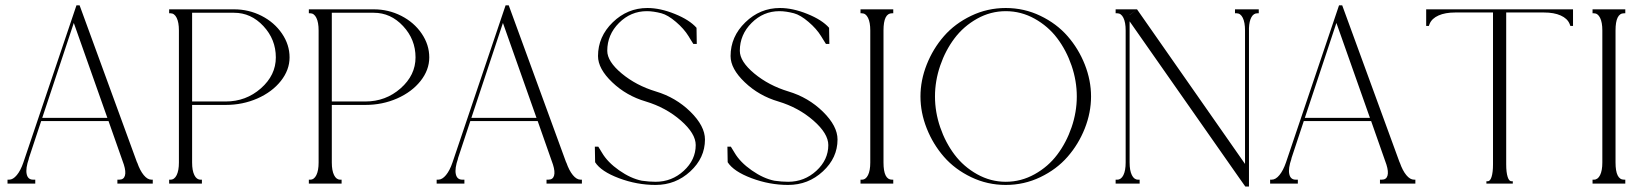

<svg xmlns="http://www.w3.org/2000/svg" viewBox="-20 -679 6069 710"><path d="M544.9 -14.6V0H515.6H489.3H462.9H414.1V-14.6H420.9Q437.5 -14.6 441.9 -29.3Q446.3 -43.9 438 -70.3L381.3 -231.4H132.3L86.4 -92.8H86.9Q74.2 -56.2 78.6 -35.4Q83 -14.6 102.5 -14.6H110.4V0H55.7H47.9H40H7.8V-14.6H13.7Q28.3 -14.6 42.2 -31.5Q56.2 -48.3 66.4 -78.1L262.7 -659.2H274.4L486.8 -78.1H487.3Q497.6 -48.3 511.5 -31.5Q525.4 -14.6 540 -14.6ZM377 -243.2 252.9 -594.2 136.2 -243.2Z M605.5 -629.9V-644.5H641.6H666H690.4H845.7Q899.9 -644.5 947.3 -620.4Q994.6 -596.2 1022.7 -554.9Q1050.8 -513.7 1050.8 -466.8Q1050.8 -420.4 1018.6 -379.6Q986.3 -338.9 931.9 -314.9Q877.4 -291 814.5 -291H690.4V-78.1Q690.4 -48.3 698.7 -31.5Q707 -14.6 721.7 -14.6H726.6V0H690.4H666H641.6H605.5V-14.6H610.4Q625 -14.6 633.3 -31.5Q641.6 -48.3 641.6 -78.1V-566.4Q641.6 -596.2 633.3 -613Q625 -629.9 610.4 -629.9ZM690.4 -303.7H814.5Q889.6 -303.7 944.8 -352.3Q1000 -400.9 1000 -466.8Q1000 -533.2 954.1 -582.5Q908.2 -631.8 845.7 -631.8H690.4Z M1122.1 -629.9V-644.5H1158.2H1182.6H1207H1362.3Q1416.5 -644.5 1463.9 -620.4Q1511.2 -596.2 1539.3 -554.9Q1567.4 -513.7 1567.4 -466.8Q1567.4 -420.4 1535.2 -379.6Q1502.9 -338.9 1448.5 -314.9Q1394 -291 1331.1 -291H1207V-78.1Q1207 -48.3 1215.3 -31.5Q1223.6 -14.6 1238.3 -14.6H1243.2V0H1207H1182.6H1158.2H1122.1V-14.6H1127Q1141.6 -14.6 1149.9 -31.5Q1158.2 -48.3 1158.2 -78.1V-566.4Q1158.2 -596.2 1149.9 -613Q1141.6 -629.9 1127 -629.9ZM1207 -303.7H1331.1Q1406.2 -303.7 1461.4 -352.3Q1516.6 -400.9 1516.6 -466.8Q1516.6 -533.2 1470.7 -582.5Q1424.8 -631.8 1362.3 -631.8H1207Z M2131.8 -14.6V0H2102.5H2076.2H2049.8H2001V-14.6H2007.8Q2024.4 -14.6 2028.8 -29.3Q2033.2 -43.9 2024.9 -70.3L1968.3 -231.4H1719.2L1673.3 -92.8H1673.8Q1661.1 -56.2 1665.5 -35.4Q1669.9 -14.6 1689.5 -14.6H1697.3V0H1642.6H1634.8H1627H1594.7V-14.6H1600.6Q1615.2 -14.6 1629.2 -31.5Q1643.1 -48.3 1653.3 -78.1L1849.6 -659.2H1861.3L2073.7 -78.1H2074.2Q2084.5 -48.3 2098.4 -31.5Q2112.3 -14.6 2127 -14.6ZM1963.9 -243.2 1839.8 -594.2 1723.1 -243.2Z M2179.7 -136.7H2192.4Q2200.2 -123 2206.1 -114.3Q2226.6 -79.1 2269.5 -49.1Q2312.5 -19 2353.5 -10.7Q2380.9 -6.8 2404.3 -6.8Q2464.4 -6.8 2508.5 -47.4Q2552.7 -87.9 2552.7 -142.6Q2552.7 -185.1 2497.8 -233.2Q2442.9 -281.2 2368.2 -303.7Q2296.4 -324.7 2243.9 -374.8Q2191.4 -424.8 2191.4 -471.7Q2191.4 -543.5 2245.8 -596.4Q2300.3 -649.4 2374 -649.4Q2421.4 -649.4 2475.6 -627.4Q2529.8 -605.5 2555.7 -576.2L2548.8 -570.3L2555.7 -576.2L2556.6 -516.6H2543.9Q2542 -519.5 2538.8 -524.7Q2535.6 -529.8 2531.7 -536.1Q2527.8 -542.5 2526.4 -544.9Q2509.3 -572.8 2479.5 -598.1Q2449.7 -623.5 2425.8 -629.9Q2396 -637.7 2372.1 -637.7Q2312.5 -637.7 2269 -594.2Q2225.6 -550.8 2225.6 -491.2Q2225.6 -451.7 2279.1 -407.2Q2332.5 -362.8 2405.3 -340.8Q2479 -318.8 2533 -265.9Q2586.9 -212.9 2586.9 -163.1Q2586.9 -95.2 2532.7 -45.2Q2478.5 4.9 2404.3 4.9Q2335.4 4.9 2269 -20Q2202.6 -44.9 2180.7 -79.1Z M2669.9 -136.7H2682.6Q2690.4 -123 2696.3 -114.3Q2716.8 -79.1 2759.8 -49.1Q2802.7 -19 2843.8 -10.7Q2871.1 -6.8 2894.5 -6.8Q2954.6 -6.8 2998.8 -47.4Q3043 -87.9 3043 -142.6Q3043 -185.1 2988 -233.2Q2933.1 -281.2 2858.4 -303.7Q2786.6 -324.7 2734.1 -374.8Q2681.6 -424.8 2681.6 -471.7Q2681.6 -543.5 2736.1 -596.4Q2790.5 -649.4 2864.3 -649.4Q2911.6 -649.4 2965.8 -627.4Q3020 -605.5 3045.9 -576.2L3039.1 -570.3L3045.9 -576.2L3046.9 -516.6H3034.2Q3032.2 -519.5 3029.1 -524.7Q3025.9 -529.8 3022 -536.1Q3018.1 -542.5 3016.6 -544.9Q2999.5 -572.8 2969.7 -598.1Q2939.9 -623.5 2916 -629.9Q2886.2 -637.7 2862.3 -637.7Q2802.7 -637.7 2759.3 -594.2Q2715.8 -550.8 2715.8 -491.2Q2715.8 -451.7 2769.3 -407.2Q2822.8 -362.8 2895.5 -340.8Q2969.2 -318.8 3023.2 -265.9Q3077.1 -212.9 3077.1 -163.1Q3077.1 -95.2 3022.9 -45.2Q2968.8 4.9 2894.5 4.9Q2825.7 4.9 2759.3 -20Q2692.9 -44.9 2670.9 -79.1Z M3283.2 -644.5V-629.9H3278.3Q3247.1 -629.9 3247.1 -566.4V-78.1Q3247.1 -14.6 3278.3 -14.6H3283.2V0H3247.1H3222.7H3198.2H3162.1V-14.6H3167Q3181.6 -14.6 3189.9 -31.5Q3198.2 -48.3 3198.2 -78.1V-566.4Q3198.2 -596.2 3189.9 -613Q3181.6 -629.9 3167 -629.9H3162.1V-644.5H3198.2H3222.7H3247.1Z M3699.2 -6.8Q3755.9 -6.8 3805.9 -34.7Q3856 -62.5 3889.6 -107.2Q3923.3 -151.9 3942.6 -208.3Q3961.9 -264.6 3961.9 -322.3Q3961.9 -379.9 3942.6 -436.3Q3923.3 -492.7 3889.6 -537.4Q3856 -582 3805.9 -609.9Q3755.9 -637.7 3699.2 -637.7Q3643.1 -637.7 3593.3 -609.9Q3543.5 -582 3509.8 -537.4Q3476.1 -492.7 3456.8 -436.3Q3437.5 -379.9 3437.5 -322.3Q3437.5 -264.6 3456.8 -208.3Q3476.1 -151.9 3509.8 -107.2Q3543.5 -62.5 3593.3 -34.7Q3643.1 -6.8 3699.2 -6.8ZM3407 -204.1Q3383.8 -262.7 3383.8 -322.3Q3383.8 -381.8 3407 -440.4Q3430.2 -499 3470.7 -545.4Q3511.2 -591.8 3571.3 -620.6Q3631.3 -649.4 3699.2 -649.4Q3767.1 -649.4 3827.1 -620.6Q3887.2 -591.8 3927.7 -545.4Q3968.3 -499 3991.5 -440.4Q4014.6 -381.8 4014.6 -322.3Q4014.6 -262.7 3991.5 -204.1Q3968.3 -145.5 3927.7 -99.1Q3887.2 -52.7 3827.1 -23.9Q3767.1 4.9 3699.2 4.9Q3631.3 4.9 3571.3 -23.9Q3511.2 -52.7 3470.7 -99.1Q3430.2 -145.5 3407 -204.1Z M4634.8 -644.5V-629.9H4629.9Q4615.7 -629.9 4607.7 -615.5Q4599.6 -601.1 4598.6 -575.2V-566.4V-40V10.7H4585L4561.5 -22.5L4157.2 -600.1V-78.1Q4157.2 -48.3 4165.5 -31.5Q4173.8 -14.6 4188.5 -14.6H4194.3V0H4157.2H4149.4H4142.6H4105.5V-14.6H4111.3Q4126 -14.6 4134.3 -31.5Q4142.6 -48.3 4142.6 -78.1V-566.4Q4142.6 -596.2 4134.3 -613Q4126 -629.9 4111.3 -629.9H4105.5V-644.5H4142.6H4149.4H4157.2H4184.6L4157.2 -624V-623.5L4184.6 -644.5L4584 -72.8V-566.4Q4584 -596.2 4575.7 -613Q4567.4 -629.9 4552.7 -629.9H4546.9V-644.5H4584H4590.8H4598.6Z M5213.9 -14.6V0H5184.6H5158.2H5131.8H5083V-14.6H5089.8Q5106.4 -14.6 5110.8 -29.3Q5115.2 -43.9 5106.9 -70.3L5050.3 -231.4H4801.3L4755.4 -92.8H4755.9Q4743.2 -56.2 4747.6 -35.4Q4752 -14.6 4771.5 -14.6H4779.3V0H4724.6H4716.8H4709H4676.8V-14.6H4682.6Q4697.3 -14.6 4711.2 -31.5Q4725.1 -48.3 4735.4 -78.1L4931.6 -659.2H4943.4L5155.8 -78.1H5156.2Q5166.5 -48.3 5180.4 -31.5Q5194.3 -14.6 5209 -14.6ZM5045.9 -243.2 4921.9 -594.2 4805.2 -243.2Z M5796.9 -583H5787.1L5784.2 -590.8Q5775.9 -610.8 5751.2 -621.8Q5726.6 -632.8 5689.5 -632.8H5549.8V-71.3Q5549.8 -41.5 5555.2 -24.7Q5560.5 -7.8 5570.3 -8.8H5574.2V0H5549.8H5525.4H5501H5476.6V-8.8H5480.5Q5490.2 -7.8 5495.6 -24.7Q5501 -41.5 5501 -71.3V-632.8H5361.3Q5324.2 -632.8 5299.6 -621.8Q5274.9 -610.8 5266.6 -590.8L5263.7 -583H5253.9V-638.7V-644.5H5261.7H5324.2H5726.6H5789.1H5796.9V-638.7Z M5990.2 -644.5V-629.9H5985.4Q5954.1 -629.9 5954.1 -566.4V-78.1Q5954.1 -14.6 5985.4 -14.6H5990.2V0H5954.1H5929.7H5905.3H5869.1V-14.6H5874Q5888.7 -14.6 5897 -31.5Q5905.3 -48.3 5905.3 -78.1V-566.4Q5905.3 -596.2 5897 -613Q5888.7 -629.9 5874 -629.9H5869.1V-644.5H5905.3H5929.7H5954.1Z"/></svg>

Font: Elaris
Style: Regular
Weight: 500
Version: Version 1.0